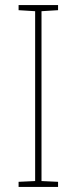

<svg xmlns="http://www.w3.org/2000/svg" viewBox="-20 -734 300 754"><path d="M208 0H53V-20L118 -23V-690L53 -694V-714H208V-694L143 -690V-23L208 -20Z"/></svg>

Font: Noto Sans Gurmukhi UI SemiCondensed Thin
Style: Regular
Weight: 100
Width: 4
Designer: Jelle Bosma - Monotype Design Team
Foundry: Monotype Imaging Inc.
Version: Version 2.004; ttfautohint (v1.8.4.7-5d5b)